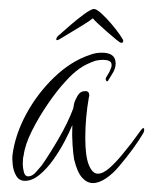

<svg xmlns="http://www.w3.org/2000/svg" viewBox="-20 -414 343 430"><path d="M36 -9Q23 -9 16.5 -20Q10 -31 8.5 -45Q7 -59 8 -67Q14 -113 39 -159Q64 -205 101.5 -241Q139 -277 181 -291Q189 -294 195.5 -295Q202 -296 208 -296Q239 -296 239 -272Q239 -260 231 -248L223 -235Q222 -232 220 -232Q218 -232 217 -235Q216 -238 218 -241Q220 -244 221.5 -247Q223 -250 225 -253Q230 -263 230 -268Q230 -275 224.5 -277.5Q219 -280 211 -280Q207 -280 202.5 -279.5Q198 -279 194 -278Q173 -271 157.5 -260Q142 -249 127 -232Q109 -213 88 -182.5Q67 -152 51.5 -121Q36 -90 33 -66Q31 -60 31 -47Q31 -38 33.5 -28.5Q36 -19 43 -19Q52 -19 60 -28Q68 -37 73 -43Q90 -67 111 -103Q132 -139 144 -171L146 -182Q148 -190 154 -200Q160 -210 171 -210Q180 -210 180 -200Q180 -199 179.5 -198Q179 -197 179 -196Q175 -173 173 -150.5Q171 -128 171 -105Q171 -64 179 -44.5Q187 -25 199 -25Q211 -25 225.5 -38Q240 -51 253.5 -67.5Q267 -84 274 -93L296 -123Q299 -127 301 -127Q303 -127 303 -124Q303 -119 301 -116Q291 -99 277.5 -80.5Q264 -62 247 -42Q234 -26 218 -15Q202 -4 188 -4Q175 -4 164 -16Q153 -28 146 -57Q144 -68 142.5 -89.5Q141 -111 142 -134Q136 -119 125 -98Q114 -77 99.5 -56.5Q85 -36 68.5 -22.5Q52 -9 36 -9ZM252 -318Q249 -318 240 -325.5Q231 -333 219.5 -343Q208 -353 199 -361.5Q190 -370 188 -373Q182 -368 167.5 -359Q153 -350 138 -341Q123 -332 113 -326Q111 -325 110 -324.5Q109 -324 108 -324Q106 -324 106 -326Q106 -331 114 -337Q123 -345 138 -358Q153 -371 168 -382Q183 -393 190 -394Q196 -394 207 -384Q218 -374 229.5 -360.5Q241 -347 248.5 -336Q256 -325 256 -323Q256 -318 252 -318Z"/></svg>

Font: Fuggles
Style: Regular
Weight: 400
Designer: Rob Leuschke
Foundry: Robert E. Leuschke
Version: Version 1.100; ttfautohint (v1.8.3)